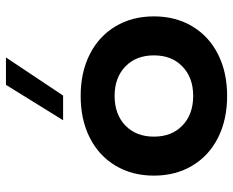

<svg xmlns="http://www.w3.org/2000/svg" viewBox="-89 -684 783 645"><g transform="rotate(-90 302.5 -361.5)"><path d="M570 -236Q570 -163 536.5 -107Q503 -51 442.5 -20.5Q382 10 303 10Q223 10 162.5 -20.5Q102 -51 68.5 -107Q35 -163 35 -236Q35 -309 68.5 -365Q102 -421 162.5 -451.5Q223 -482 303 -482Q382 -482 442.5 -451.5Q503 -421 536.5 -365Q570 -309 570 -236ZM439 -236Q439 -296 401.5 -332Q364 -368 303 -368Q241 -368 203.5 -332Q166 -296 166 -236Q166 -176 203.5 -140Q241 -104 303 -104Q364 -104 401.5 -140Q439 -176 439 -236ZM340 -733H432L304 -541H221Z"/></g></svg>

Font: Madhuban SemiBold
Style: Regular
Weight: 600
Designer: jaikishan Patel
Foundry: MagicType
Version: Version 1.000